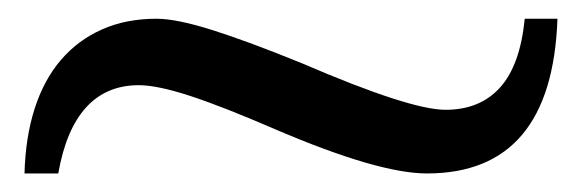

<svg xmlns="http://www.w3.org/2000/svg" viewBox="-20 -441 625 206"><path d="M578.1 -420.9Q572.3 -254.9 438 -254.9Q386.2 -254.9 276.4 -301.8Q220.2 -326.2 184.6 -337.9Q148.9 -349.6 128.9 -349.6Q94.2 -349.6 72.5 -325.9Q50.8 -302.2 42.5 -254.9H6.3Q7.3 -293.5 17.1 -324.2Q26.9 -355 45.2 -376.5Q63.5 -397.9 89.4 -409.4Q115.2 -420.9 147.9 -420.9Q169.4 -420.9 208 -408.7Q246.6 -396.5 304.2 -373Q419.9 -323.2 458 -323.2Q495.1 -323.2 516.6 -347.2Q538.1 -371.1 543 -420.9Z"/></svg>

Font: HM XNiloofar
Style: Regular
Weight: 400
Designer: Hossein Movahhedian
Version: Version 2.8, 2015